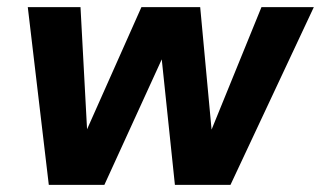

<svg xmlns="http://www.w3.org/2000/svg" viewBox="-20 -519 901 539"><path d="M117 0 58 -499H206L228 -89L195 -90L377 -499H542L580 -90L547 -89L714 -499H861L627 0H471L427 -420H465L273 0Z"/></svg>

Font: DM Sans 20pt Black
Style: Italic
Weight: 900
Italic angle: -10°
Version: Version 4.004;gftools[0.9.30]